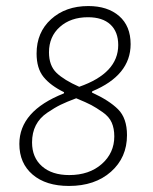

<svg xmlns="http://www.w3.org/2000/svg" viewBox="-20 -610 505 635"><path d="M272 -590Q336 -590 374 -557Q412 -524 412 -464Q412 -361 285 -308L284 -304Q341 -278 370.5 -248.5Q400 -219 400 -163Q400 -89 347 -42Q294 5 208 5Q132 5 88 -32.5Q44 -70 44 -134Q44 -243 191 -301L192 -305Q147 -327 124 -355.5Q101 -384 101 -433Q101 -503 149 -546.5Q197 -590 272 -590ZM271 -553Q214 -553 178 -521Q142 -489 142 -437Q142 -393 167 -369Q192 -345 242 -323Q371 -368 371 -461Q371 -505 345 -529Q319 -553 271 -553ZM232 -285Q200 -273 180.5 -263.5Q161 -254 136 -237Q111 -220 98.5 -195.5Q86 -171 86 -139Q86 -89 119 -60Q152 -31 209 -31Q275 -31 316.5 -67.5Q358 -104 358 -159Q358 -185 349.5 -204.5Q341 -224 319.5 -239Q298 -254 282 -262.5Q266 -271 232 -285Z"/></svg>

Font: Alegreya Sans SC Light
Style: Italic
Weight: 300
Italic angle: -7°
Designer: Juan Pablo del Peral
Foundry: Huerta Tipografica
Version: Version 2.007